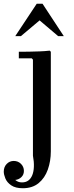

<svg xmlns="http://www.w3.org/2000/svg" viewBox="-62 -740 392 1020"><path d="M202 -471 208 -465V64Q208 116 192 161Q176 206 143 233Q110 260 59 260Q20 260 -2.5 244.5Q-25 229 -33.5 208Q-42 187 -42 172Q-42 147 -26.5 131Q-11 115 11 115Q34 115 49.5 130.5Q65 146 65 168Q65 188 51.5 201Q38 214 19 216Q26 222 34.5 225.5Q43 229 55 229Q75 229 88.5 219Q102 209 109.5 190.5Q117 172 118 145.5Q119 119 113 87V-423L107 -430H38V-465Q64 -465 92 -465.5Q120 -466 148 -467Q176 -468 202 -471ZM19 -548 133 -720H164L277 -548H247L115 -660H182L49 -548Z"/></svg>

Font: Brygada 1918 Medium
Style: Regular
Weight: 500
Designer: Mateusz Machalski | Borys Kosmynka | Przemek Hoffer
Foundry: NIEPODLEGLA 2018
Version: Version 3.006